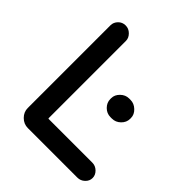

<svg xmlns="http://www.w3.org/2000/svg" viewBox="-194 -819 952 952"><g transform="rotate(45 281.5 -343.5)"><path d="M85 -62V-642Q85 -663 100.5 -679Q116 -695 139 -695Q161 -695 177.5 -678.5Q194 -662 194 -642V-102Q194 -99 194.5 -98Q195 -97 196 -97H503Q525 -97 541.5 -81Q558 -65 558 -44Q558 -23 541.5 -7.5Q525 8 503 8H156Q127 8 106 -13Q85 -34 85 -62ZM343 -389Q343 -413 362.5 -432Q382 -451 407 -451H417Q442 -451 462 -432Q482 -413 482 -389V-383Q482 -358 462.5 -339Q443 -320 417 -320H407Q381 -320 362 -339Q343 -358 343 -383Z"/></g></svg>

Font: 寒蝉全圆体 Bold
Style: Regular
Weight: 700
Designer: Warren2060
      Designed by Motoya company      

      [Varela Round]
      Joe Prince(Latin component); Avraham Cornf
Foundry: ChillType
Version: Version 3.200